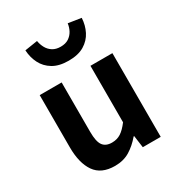

<svg xmlns="http://www.w3.org/2000/svg" viewBox="-198 -968 1033 1112"><g transform="rotate(-30 318.5 -412.5)"><path d="M246.4 13.8Q155.3 13.8 113.9 -45.8Q72.6 -105.3 72.6 -210.6V-559.8H219.4V-228.7Q219.4 -164.3 238.3 -138.2Q257.3 -112 298.6 -112Q332.7 -112 358.4 -128.6Q384.1 -145.2 412 -182.1V-559.8H558.8V0H438.9L427.9 -80.6H424.3Q388.2 -37.8 346 -12Q303.8 13.8 246.4 13.8ZM319 -648.1Q255.2 -648.1 214.6 -672.5Q173.9 -696.9 153.5 -737.2Q133.1 -777.4 130.5 -825.7L215.8 -839Q220.1 -813.3 232.1 -791.2Q244 -769.2 265.7 -755.3Q287.3 -741.5 319 -741.5Q351.4 -741.5 372.7 -755.3Q393.9 -769.2 405.9 -791.2Q417.9 -813.3 421.1 -839L507.3 -825.7Q504.8 -777.4 484.3 -737.2Q463.8 -696.9 423.3 -672.5Q382.8 -648.1 319 -648.1Z"/></g></svg>

Font: Shanggu Sans SC VF
Style: Regular
Weight: 250
Designer: GuiWonder
Version: Version 1.021